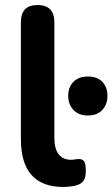

<svg xmlns="http://www.w3.org/2000/svg" viewBox="-20 -733 447 763"><path d="M232 10Q63 10 63 -180V-645Q63 -713 129 -713Q196 -713 196 -645V-186Q196 -141 213.5 -119.5Q231 -98 262 -98Q270 -98 278 -99.5Q286 -101 293 -101Q308 -101 314.5 -91.5Q321 -82 321 -52Q321 -25 310 -12Q299 1 274 6Q267 7 255 8.5Q243 10 232 10ZM329 -274Q293 -274 272 -296Q251 -318 251 -352Q251 -387 272 -408Q293 -429 329 -429Q366 -429 386.5 -408Q407 -387 407 -352Q407 -318 386.5 -296Q366 -274 329 -274Z"/></svg>

Font: Chiron GoRound TC SB
Style: Regular
Weight: 500
Designer: Ryoko NISHIZUKA 西塚涼子 (kana, bopomofo & ideographs); Paul D. Hunt (Latin, Greek & Cyrillic); Sandoll Communications 산돌커뮤니
Foundry: Adobe
Version: Version 1.000;hotconv 1.1.1;makeotfexe 2.6.0